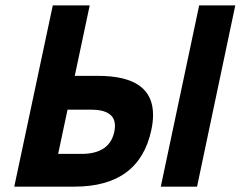

<svg xmlns="http://www.w3.org/2000/svg" viewBox="-20 -696 921 716"><path d="M257.8 0H33.2L176.8 -675.8H314.5L258.8 -413.1H345.7Q550.8 -413.1 550.8 -267.6Q550.8 -241.7 544.4 -211.4Q499.5 0 257.8 0ZM283.7 -122.1Q388.7 -122.1 406.2 -204.6Q408.7 -216.3 408.7 -226.6Q408.7 -287.1 318.8 -287.1H231.9L196.8 -122.1ZM714.8 0H579.6L722.7 -675.8H857.4Z"/></svg>

Font: Cadman
Style: Bold Italic
Weight: 700
Italic angle: -12°
Designer: Paul James MIller
Foundry: High-Logic / Made with FontCreator
Version: Version 2.114;March 28, 2021;FontCreator 13.0.0.2683 64-bit